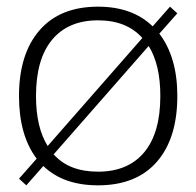

<svg xmlns="http://www.w3.org/2000/svg" viewBox="-20 -546 589 576"><path d="M59 10 37 -10 90 -70Q37 -140 37 -258Q37 -384 98.5 -455Q160 -526 274 -526Q377 -526 438 -467L490 -526L512 -506L458 -445Q512 -374 512 -258Q512 -131 450.5 -60.5Q389 10 274 10Q170 10 110 -48ZM88 -258Q88 -164 123 -108L407 -432Q360 -485 274 -485Q185 -485 136.5 -427Q88 -369 88 -258ZM274 -31Q364 -31 412.5 -89Q461 -147 461 -258Q461 -352 426 -408L141 -83Q187 -31 274 -31Z"/></svg>

Font: Creato Display Light
Style: Regular
Weight: 300
Version: Version 1.000